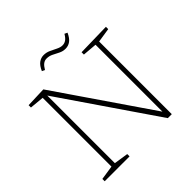

<svg xmlns="http://www.w3.org/2000/svg" viewBox="-210 -1039 1228 1228"><g transform="rotate(-45 404.0 -424.5)"><path d="M537 -688 762 -693V-672L657 -656L665 -667V0H629L180 -656L186 -657V-26L178 -37L283 -21V0H58V-21L164 -37L155 -26V-667L163 -657L58 -667V-688L196 -693L640 -45L634 -44V-668L643 -658L537 -667ZM291 -773 272 -782Q287 -817 307.5 -832Q328 -847 352 -847Q377 -847 399.5 -836.5Q422 -826 443 -815.5Q464 -805 482 -805Q500 -805 514.5 -815Q529 -825 543 -849L562 -840Q546 -805 526 -790.5Q506 -776 481 -776Q457 -776 436 -786.5Q415 -797 394.5 -807.5Q374 -818 350 -818Q333 -818 319 -807.5Q305 -797 291 -773Z"/></g></svg>

Font: Bitter Thin ExtraLight
Style: Regular
Weight: 250
Version: Version 2.002